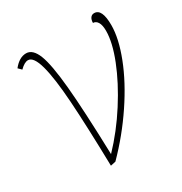

<svg xmlns="http://www.w3.org/2000/svg" viewBox="-135 -646 710 750"><g transform="rotate(-30 220.0 -270.5)"><path d="M77 -515Q61 -515 40 -494L26 -508Q53 -542 84 -542Q114 -542 131.5 -497.5Q149 -453 159 -345Q169 -237 175 -35Q238 -101 289 -181Q340 -261 369.5 -335.5Q399 -410 399 -462Q399 -488 391 -501Q383 -514 370 -514Q370 -528 376 -536.5Q382 -545 393 -545Q428 -545 428 -471Q428 -411 396.5 -330Q365 -249 307 -162.5Q249 -76 175 -1L152 4Q148 -178 140.5 -289.5Q133 -401 117.5 -458Q102 -515 77 -515Z"/></g></svg>

Font: Noto Serif NarrowThin
Style: Italic
Weight: 250
Width: 4
Italic angle: -12°
Designer: Monotype Design Team
Foundry: Monotype Imaging Inc.
Version: Version 1.001